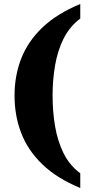

<svg xmlns="http://www.w3.org/2000/svg" viewBox="-20 -799 453 964"><path d="M383 145Q265 96 192.5 26Q120 -44 86.5 -131Q53 -218 53 -319Q53 -419 86.5 -505Q120 -591 192.5 -660.5Q265 -730 383 -779V-706Q329 -665 299 -604.5Q269 -544 256.5 -470.5Q244 -397 244 -319Q244 -239 256.5 -165Q269 -91 299 -30Q329 31 383 71Z"/></svg>

Font: Noto Serif Armenian SemiCondensed Black
Style: Regular
Weight: 900
Width: 4
Designer: Monotype Design Team
Foundry: Monotype Imaging Inc.
Version: Version 2.008; ttfautohint (v1.8.4.7-5d5b)